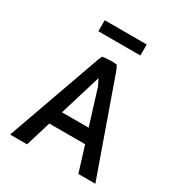

<svg xmlns="http://www.w3.org/2000/svg" viewBox="-201 -1021 1073 1147"><g transform="rotate(30 335.5 -447.0)"><path d="M476 -884H186V-808H476ZM626 -10 400 -648C395 -663 389 -677 381 -690C371 -692 356 -693 344 -693C321 -692 302 -691 282 -688C273 -673 266 -651 259 -631L38 -10H155L208 -184H455L509 -10ZM240 -280 327 -566 349 -522 424 -280Z"/></g></svg>

Font: Bluebird
Style: LiNrw
Weight: 300
Designer: Jasper
Foundry: Cannot Into Space Fonts
Version: Version 0.98